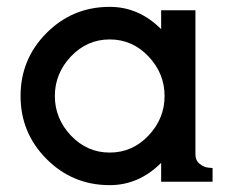

<svg xmlns="http://www.w3.org/2000/svg" viewBox="-20 -530 680 560"><path d="M187 -365.5Q140 -316 140 -250Q140 -184 187 -134.5Q234 -85 300 -85Q366 -85 413 -134.5Q460 -184 460 -250Q460 -316 413 -365.5Q366 -415 300 -415Q234 -415 187 -365.5ZM600 -40V0H450V-55Q385 10 300 10Q192 10 116 -66Q40 -142 40 -250Q40 -358 116 -434Q192 -510 300 -510Q385 -510 450 -445V-500H550V-80Q550 -62 562.5 -52Q575 -42 588 -41Z"/></svg>

Font: Laverick
Style: Regular
Weight: 400
Designer: Daniel Pimley
Foundry: Daniel Pimley
Version: Version 1.000;PS 001.001;hotconv 1.0.56